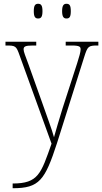

<svg xmlns="http://www.w3.org/2000/svg" viewBox="-20 -757 541 1017"><path d="M332 -659C348 -659 355 -667 355 -698C355 -729 348 -737 332 -737C318 -737 309 -729 309 -698C309 -667 318 -659 332 -659ZM182 -659C197 -659 205 -667 205 -698C205 -729 197 -737 182 -737C167 -737 159 -729 159 -698C159 -667 167 -659 182 -659ZM47 215V240H48C188 240 218 198 282 1L426 -455C444 -512 448 -516 497 -516H501V-536H328V-516H359C403 -516 407 -509 407 -495C407 -481 399 -455 389 -423L311 -182C292 -119 277 -71 266 -30C255 -72 226 -147 202 -217L132 -413C114 -462 105 -483 105 -495C105 -510 112 -516 155 -516H172V-536H9V-516H11C63 -516 66 -514 84 -463L253 4C197 163 183 215 47 215Z"/></svg>

Font: Noto Serif SemiCondensed Thin
Style: Regular
Weight: 100
Width: 4
Designer: Monotype Design Team
Foundry: Monotype Imaging Inc.
Version: Version 2.015